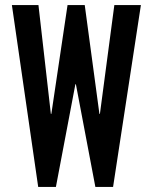

<svg xmlns="http://www.w3.org/2000/svg" viewBox="-20 -739 596 759"><path d="M27 -719H132L181 -289H183L247 -719H315L373 -289H375L432 -719H537L427 0H357L280 -406H278L201 0H131Z"/></svg>

Font: Osterbar
Style: Regular
Weight: 500
Width: 3
Designer: Peter Wiegel, Basierend auf Erbar schmal-halbfette Grotesk v. Jacob Erbar
Foundry: Peter Wiegel
Version: Version 1.0